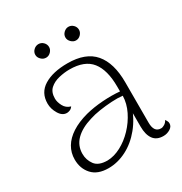

<svg xmlns="http://www.w3.org/2000/svg" viewBox="-160 -778 857 906"><g transform="rotate(-30 269.0 -324.5)"><path d="M472 10Q435 10 417.5 -14.5Q400 -39 400 -83V-205L415 -194Q394 -130 356 -83.5Q318 -37 270 -12.5Q222 12 172 12Q113 12 83 -21Q53 -54 53 -103Q53 -140 71 -170.5Q89 -201 124.5 -224Q160 -247 212 -261Q255 -272 305 -275.5Q355 -279 399 -275V-301Q399 -392 362.5 -438Q326 -484 244 -484Q216 -484 186 -477Q156 -470 136 -452Q116 -434 116 -399Q116 -380 127.5 -358Q139 -336 164 -329Q157 -319 148 -315.5Q139 -312 132 -312Q107 -312 90.5 -339.5Q74 -367 74 -396Q74 -455 122 -484.5Q170 -514 250 -514Q349 -514 395.5 -459.5Q442 -405 442 -300V-80Q442 -27 480 -27Q489 -27 499.5 -33.5Q510 -40 516 -52Q521 -45 523.5 -39.5Q526 -34 526 -28Q526 -11 509 -0.5Q492 10 472 10ZM186 -22Q222 -23 259 -42.5Q296 -62 327.5 -95Q359 -128 379 -168.5Q399 -209 400 -251Q374 -254 340 -252Q306 -250 273.5 -245Q241 -240 217 -232Q160 -215 129 -184Q98 -153 98 -108Q98 -75 117.5 -48.5Q137 -22 186 -22ZM177 -587Q162 -587 150.5 -598.5Q139 -610 139 -624Q139 -639 150.5 -650Q162 -661 177 -661Q192 -661 203 -650Q214 -639 214 -624Q214 -610 203 -598.5Q192 -587 177 -587ZM340 -587Q326 -587 314.5 -598.5Q303 -610 303 -624Q303 -639 314.5 -650Q326 -661 340 -661Q355 -661 366 -650Q377 -639 377 -624Q377 -610 366 -598.5Q355 -587 340 -587Z"/></g></svg>

Font: Arima ExtraLight
Style: Regular
Weight: 250
Designer: Joana Correia and Natanael Gama
Foundry: NDISCOVER
Version: Version 1.101;gftools[0.9.23]